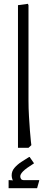

<svg xmlns="http://www.w3.org/2000/svg" viewBox="-20 -773 259 1004"><path d="M74 0V-746L126 -753L129 -745V-247Q129 -206 131.5 -165Q134 -124 136.5 -89.5Q139 -55 141.5 -34.5Q144 -14 144 -14L129 0ZM55 184Q41 164 41 144Q41 122 55.5 105Q70 88 91 74Q112 60 132 48H135L158 81Q115 108 100.5 123Q86 138 86 149Q86 158 90.5 163.5Q95 169 104 169ZM25 211V169H28Q39 169 47.5 170.5Q56 172 56 172L70 169H185V172L174 211Z"/></svg>

Font: Fustat Light
Style: Regular
Weight: 300
Designer: Mohamed Gaber, Khaled Hosny, Laura Garcia Mut
Foundry: Kief Type Foundry, Alif Type Foundry, Hard Type Foundry
Version: Version 1.007